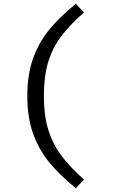

<svg xmlns="http://www.w3.org/2000/svg" viewBox="-20 -860 640 1020"><path d="M426 94 383 140Q295 69 239.5 0Q184 -69 154.5 -154Q125 -239 125 -350Q125 -461 154.5 -546Q184 -631 239.5 -700Q295 -769 383 -840L426 -794Q349 -726 303.5 -665Q258 -604 235.5 -528.5Q213 -453 213 -350Q213 -248 236 -172.5Q259 -97 304.5 -35.5Q350 26 426 94Z"/></svg>

Font: Fira Mono
Style: Regular
Weight: 400
Designer: Carrois Corporate & Edenspiekermann AG
Foundry: Carrois Corporate GbR & Edenspiekermann AG
Version: Version 3.206